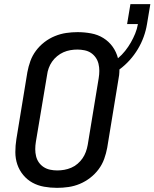

<svg xmlns="http://www.w3.org/2000/svg" viewBox="-20 -898 745 926"><path d="M255 8Q223 8 192.5 2.5Q162 -3 136.5 -17Q111 -31 92 -54Q73 -77 63.5 -105Q54 -133 54 -164.5Q54 -196 59 -227L112 -550Q117 -577 126.5 -603.5Q136 -630 153.5 -653.5Q171 -677 194.5 -695Q218 -713 245 -724Q272 -735 299.5 -739Q327 -743 354 -743Q387 -743 419.5 -737Q452 -731 478.5 -714.5Q505 -698 523 -673Q541 -648 549 -617Q568 -633 583.5 -652.5Q599 -672 611 -693Q623 -714 632 -736Q641 -758 645 -781V-782H593L609 -878H705L689 -782Q684 -751 673 -720.5Q662 -690 645 -661.5Q628 -633 605.5 -608Q583 -583 556 -563Q556 -549 554.5 -535.5Q553 -522 550 -508L497 -185Q492 -158 482.5 -131.5Q473 -105 455.5 -81.5Q438 -58 414.5 -40Q391 -22 364.5 -11Q338 0 310 4Q282 8 255 8ZM256 -76Q273 -76 290 -79Q307 -82 323.5 -89Q340 -96 354 -108Q368 -120 378 -134.5Q388 -149 394 -165.5Q400 -182 403 -199L456 -521Q459 -539 459 -556.5Q459 -574 455 -590.5Q451 -607 441.5 -620.5Q432 -634 418.5 -643Q405 -652 387.5 -655.5Q370 -659 353 -659Q336 -659 319 -656Q302 -653 286 -646Q270 -639 255.5 -627Q241 -615 231 -600.5Q221 -586 215 -569.5Q209 -553 207 -536L153 -214Q150 -196 150 -178.5Q150 -161 154 -144.5Q158 -128 167.5 -114.5Q177 -101 191 -92Q205 -83 222 -79.5Q239 -76 256 -76Z"/></svg>

Font: Iosevka SS04 Medium Extended
Style: Italic
Weight: 500
Width: 7
Italic angle: -9°
Monospace: yes
Designer: Belleve Invis
Foundry: Belleve Invis
Version: Version 19.0.0; ttfautohint (v1.8.4)